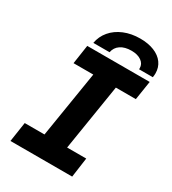

<svg xmlns="http://www.w3.org/2000/svg" viewBox="-218 -1038 1035 1153"><g transform="rotate(30 300.0 -461.0)"><path d="M61 -136H198L272 -594H135L154.5 -725H587.5L567 -594H428.5L355 -136H487.5L468.5 0H40.5ZM409.5 -922.5Q464.5 -922.5 506 -905.8Q547.5 -889 569.8 -858.2Q592 -827.5 592 -786.5Q592 -775 589.5 -759H494Q494.5 -762 494.5 -767Q494.5 -796 468.8 -814.5Q443 -833 400 -833Q353.5 -833 324.8 -813.5Q296 -794 289.5 -759H177Q185.5 -807 216.8 -844Q248 -881 297.8 -901.8Q347.5 -922.5 409.5 -922.5Z"/></g></svg>

Font: JuliaMono Black
Style: Italic
Weight: 900
Italic angle: -9°
Monospace: yes
Designer: cormullion
Foundry: corm
Version: Version 0.057; ttfautohint (v1.8.4)